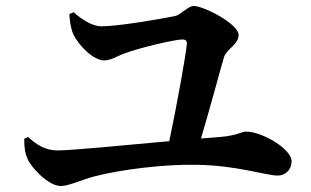

<svg xmlns="http://www.w3.org/2000/svg" viewBox="-20 -687 1040 642"><path d="M61 -223C61 -191 64 -174 72 -156C85 -125 143 -65 183 -65C210 -65 247 -84 295 -97C381 -120 531 -138 632 -136C770 -135 869 -100 908 -100C936 -100 955 -121 955 -148C955 -189 856 -247 803 -247C787 -247 774 -234 717 -229L652 -224C681 -320 715 -449 729 -496C738 -524 778 -538 778 -570C778 -607 661 -667 628 -667C608 -667 585 -637 564 -633C509 -622 374 -599 319 -599C290 -599 256 -620 226 -646L212 -640C213 -618 216 -594 225 -573C243 -534 293 -485 328 -485C352 -485 370 -499 398 -509C443 -526 563 -555 590 -555C600 -555 605 -551 605 -542C602 -505 571 -333 546 -215C395 -201 217 -184 172 -184C133 -184 103 -202 74 -229Z"/></svg>

Font: Noto Serif CJK HK
Style: Bold
Weight: 700
Designer: Ryoko NISHIZUKA 西塚涼子 (kana & ideographs); Frank Grießhammer (Latin, Greek & Cyrillic); Wenlong ZHANG 张文龙 (bopomofo); San
Foundry: Adobe
Version: Version 2.001;hotconv 1.1.0;makeotfexe 2.6.0